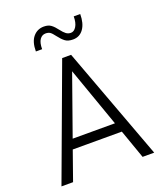

<svg xmlns="http://www.w3.org/2000/svg" viewBox="-162 -1009 940 1112"><g transform="rotate(-20 308.0 -452.5)"><path d="M593.5 0H522L459 -178.5H156.5L93.5 0H22L280 -697H335ZM438 -237.5 308 -605.5 177.5 -237.5ZM377 -776.5Q346.5 -776.5 329 -789.5Q311.5 -802.5 293 -827Q275.5 -850.5 265 -857.2Q254.5 -864 238 -864Q216 -864 202.2 -844.5Q188.5 -825 188.5 -785H150Q150 -844 175.8 -874.5Q201.5 -905 242 -905Q269.5 -905 286.2 -892.5Q303 -880 320.5 -856.5Q336 -836 348.8 -826.5Q361.5 -817 378 -817Q398 -817 411.8 -839.5Q425.5 -862 425.5 -901H465.5Q465.5 -843.5 441.8 -810Q418 -776.5 377 -776.5Z"/></g></svg>

Font: Acari Sans Neue
Style: Regular
Weight: 400
Designer: Alfredo Marco Pradil (font), Cristiano Sobral (main changes)
Foundry: Hanken Design Co. (font), Cristiano Sobral (main changes)
Version: Version 2.459;March 19, 2022;FontCreator 14.0.0.2808 64-bit;